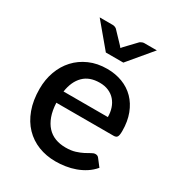

<svg xmlns="http://www.w3.org/2000/svg" viewBox="-174 -831 879 951"><g transform="rotate(30 265.5 -356.0)"><path d="M400 -312.5Q400 -339.5 392.2 -362.8Q384.5 -386 369.5 -403.2Q354.5 -420.5 332.2 -430.2Q310 -440 281 -440Q222.5 -440 189 -406.5Q155.5 -373 146.5 -312.5ZM143.5 -246.5Q145.5 -203 157 -171.2Q168.5 -139.5 187.8 -118.5Q207 -97.5 233.8 -87.2Q260.5 -77 293.5 -77Q325 -77 348 -84.2Q371 -91.5 388 -100.2Q405 -109 417 -116.2Q429 -123.5 439 -123.5Q452 -123.5 459 -113.5L489.5 -74Q470.5 -51.5 446.5 -36Q422.5 -20.5 395.5 -10.8Q368.5 -1 340 3.2Q311.5 7.5 284.5 7.5Q231.5 7.5 186.2 -10.2Q141 -28 107.8 -62.5Q74.5 -97 55.8 -148Q37 -199 37 -265.5Q37 -318.5 53.8 -364.5Q70.5 -410.5 101.8 -444.5Q133 -478.5 177.8 -498.2Q222.5 -518 279 -518Q326 -518 366 -502.8Q406 -487.5 435 -458Q464 -428.5 480.2 -385.8Q496.5 -343 496.5 -288.5Q496.5 -263.5 491 -255Q485.5 -246.5 471 -246.5ZM445 -720 331.5 -584.5H231.5L118 -720H192.5Q199.5 -720 205.5 -717.5Q211.5 -715 215 -712L273 -651Q277.5 -646 283 -639.5Q285.5 -643 287.8 -645.8Q290 -648.5 292.5 -651L350.5 -712Q354.5 -714.5 360.5 -717.2Q366.5 -720 373 -720Z"/></g></svg>

Font: Lato SemiBold
Style: Regular
Weight: 600
Designer: Lukasz Dziedzic with Adam Twardoch and Botio Nikoltchev
Foundry: tyPoland Lukasz Dziedzic
Version: Version 2.015; 2015-08-06; http://www.latofonts.com/